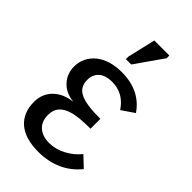

<svg xmlns="http://www.w3.org/2000/svg" viewBox="-233 -827 911 911"><g transform="rotate(45 223.0 -371.5)"><path d="M223 -56Q265 -56 306 -77.5Q347 -99 375 -134L427 -85Q388 -37 334.5 -13.5Q281 10 217 10Q127 10 80.5 -30.5Q34 -71 34 -144Q34 -171 43.5 -194Q53 -217 70.5 -234Q88 -251 111.5 -261.5Q135 -272 163 -275V-276Q111 -282 80.5 -315.5Q50 -349 50 -397Q50 -428 63 -454Q76 -480 99.5 -499Q123 -518 156 -528Q189 -538 230 -538Q352 -538 414 -448L351 -405Q306 -473 230 -473Q185 -473 162 -452Q139 -431 139 -395Q139 -373 148 -356.5Q157 -340 177 -329.5Q197 -319 230.5 -314Q264 -309 314 -309V-243Q238 -243 202 -233Q165 -224 145 -203Q125 -182 125 -146Q125 -103 151.5 -79.5Q178 -56 223 -56ZM199 -595V-611L232 -753H333V-735L235 -595Z"/></g></svg>

Font: Libra Sans
Style: Regular
Weight: 400
Foundry: Context Ltd
Version: Version 1.000; ttfautohint (v1.3)